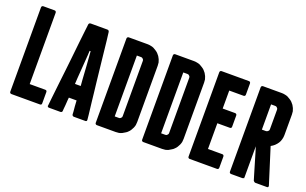

<svg xmlns="http://www.w3.org/2000/svg" viewBox="-81 -1069 2295 1439"><g transform="rotate(20 1066.5 -350.0)"><path d="M291 -117.2Q291 -117.2 275.4 -117.2Q258.8 -117.2 238.3 -117.2Q212.9 -117.2 189.5 -117.2Q167 -117.2 167 -117.2Q167 -117.2 167 -190.4Q167 -264.6 167 -359.4Q167 -399.4 167 -440.4Q167 -482.4 167 -520.5Q167 -589.8 167 -637.7Q167 -685.5 167 -685.5Q167 -685.5 167 -685.5Q167 -685.5 167 -685.5Q167 -692.4 163.1 -696.3Q160.2 -700.2 153.3 -700.2Q153.3 -700.2 108.4 -700.2Q64.5 -700.2 64.5 -700.2Q64.5 -700.2 64.5 -700.2Q64.5 -700.2 64.5 -700.2Q57.6 -700.2 53.7 -696.3Q49.8 -692.4 49.8 -685.5Q49.8 -685.5 49.8 -647.5Q49.8 -608.4 49.8 -546.9Q49.8 -514.6 49.8 -476.6Q49.8 -439.5 49.8 -400.4Q49.8 -352.5 49.8 -303.7Q49.8 -254.9 49.8 -210Q49.8 -127.9 49.8 -70.3Q49.8 -13.7 49.8 -13.7Q49.8 -13.7 49.8 -13.7Q49.8 -13.7 49.8 -13.7Q49.8 -6.8 53.7 -3.9Q57.6 0 64.5 0Q64.5 0 108.4 0Q153.3 0 153.3 0Q153.3 0 153.3 0Q154.3 0 154.3 0Q154.3 0 155.3 0Q156.2 0 156.2 0Q156.2 0 173.8 0Q191.4 0 213.9 0Q241.2 0 265.6 0Q291 0 291 0Q291 0 291 0Q291 0 291 0Q297.9 0 301.8 -3.9Q304.7 -6.8 304.7 -13.7Q304.7 -13.7 304.7 -58.6Q304.7 -102.5 304.7 -102.5Q304.7 -102.5 304.7 -102.5Q304.7 -102.5 304.7 -102.5Q304.7 -109.4 301.8 -113.3Q297.9 -117.2 291 -117.2Q291 -117.2 291 -117.2Q291 -117.2 291 -117.2Z M589.8 -685.5Q589.8 -685.5 589.8 -685.5Q589.8 -685.5 589.8 -685.5Q588.9 -692.4 585 -696.3Q581.1 -700.2 574.2 -700.2Q574.2 -700.2 549.8 -700.2Q524.4 -700.2 498 -700.2Q475.6 -700.2 459 -700.2Q442.4 -700.2 442.4 -700.2Q442.4 -700.2 442.4 -700.2Q442.4 -700.2 442.4 -700.2Q435.5 -700.2 430.7 -696.3Q426.8 -692.4 425.8 -685.5Q425.8 -685.5 424.8 -673.8Q423.8 -662.1 420.9 -641.6Q417 -602.5 409.2 -538.1Q402.3 -473.6 394.5 -400.4Q388.7 -352.5 383.8 -303.7Q377.9 -254.9 373 -210Q363.3 -127.9 357.4 -70.3Q351.6 -13.7 351.6 -13.7Q351.6 -13.7 351.6 -13.7Q351.6 -13.7 351.6 -13.7Q350.6 -12.7 350.6 -11.7Q350.6 -6.8 353.5 -3.9Q356.4 0 363.3 0Q363.3 0 408.2 0Q454.1 0 454.1 0Q454.1 0 454.1 0Q454.1 0 454.1 0Q460.9 0 464.8 -3.9Q468.8 -6.8 468.8 -13.7Q468.8 -13.7 469.7 -28.3Q470.7 -42 472.7 -59.6Q474.6 -82 475.6 -102.5Q477.5 -122.1 477.5 -122.1Q477.5 -122.1 507.8 -122.1Q539.1 -122.1 539.1 -122.1Q539.1 -122.1 540 -108.4Q541 -93.8 542 -76.2Q543.9 -53.7 545.9 -34.2Q546.9 -13.7 546.9 -13.7Q546.9 -13.7 546.9 -13.7Q546.9 -13.7 546.9 -13.7Q547.9 -6.8 551.8 -3.9Q555.7 0 562.5 0Q562.5 0 607.4 0Q653.3 0 653.3 0Q653.3 0 653.3 0Q653.3 0 653.3 0Q660.2 0 663.1 -3.9Q665 -6.8 665 -11.7Q665 -12.7 665 -13.7Q665 -13.7 661.1 -52.7Q656.2 -91.8 649.4 -152.3Q645.5 -185.5 641.6 -223.6Q637.7 -260.7 632.8 -299.8Q623 -388.7 613.3 -476.6Q603.5 -564.5 597.7 -621.1Q593.8 -651.4 591.8 -668.9Q589.8 -685.5 589.8 -685.5ZM485.4 -234.4Q485.4 -234.4 488.3 -284.2Q492.2 -334 496.1 -389.6Q499 -434.6 502 -469.7Q503.9 -504.9 503.9 -504.9Q503.9 -504.9 507.8 -504.9Q511.7 -504.9 511.7 -504.9Q511.7 -504.9 514.6 -469.7Q516.6 -434.6 520.5 -389.6Q524.4 -334 527.3 -284.2Q531.2 -234.4 531.2 -234.4Q531.2 -234.4 507.8 -234.4Q485.4 -234.4 485.4 -234.4Z M745.1 -700.2Q745.1 -700.2 745.1 -700.2Q745.1 -700.2 745.1 -700.2Q739.3 -700.2 735.4 -696.3Q731.4 -692.4 731.4 -685.5Q731.4 -685.5 731.4 -647.5Q731.4 -608.4 731.4 -546.9Q731.4 -514.6 731.4 -476.6Q731.4 -439.5 731.4 -400.4Q731.4 -352.5 731.4 -303.7Q731.4 -254.9 731.4 -210Q731.4 -127.9 731.4 -70.3Q731.4 -13.7 731.4 -13.7Q731.4 -13.7 731.4 -13.7Q731.4 -13.7 731.4 -13.7Q731.4 -6.8 735.4 -3.9Q739.3 0 745.1 0Q745.1 0 764.6 0Q784.2 0 809.6 0Q839.8 0 868.2 0Q895.5 0 895.5 0Q895.5 0 895.5 0Q895.5 0 895.5 0Q908.2 0 920.9 -2Q933.6 -4.9 944.3 -9.8Q956.1 -15.6 965.8 -22.5Q976.6 -28.3 984.4 -37.1Q993.2 -44.9 1000 -55.7Q1005.9 -65.4 1011.7 -77.1Q1016.6 -87.9 1019.5 -100.6Q1021.5 -113.3 1021.5 -126Q1021.5 -126 1021.5 -183.6Q1021.5 -242.2 1021.5 -316.4Q1021.5 -348.6 1021.5 -380.9Q1021.5 -414.1 1021.5 -443.4Q1021.5 -499 1021.5 -536.1Q1021.5 -574.2 1021.5 -574.2Q1021.5 -574.2 1021.5 -574.2Q1021.5 -574.2 1021.5 -574.2Q1021.5 -586.9 1019.5 -599.6Q1016.6 -611.3 1011.7 -623Q1005.9 -633.8 1000 -644.5Q993.2 -654.3 984.4 -663.1Q976.6 -670.9 965.8 -677.7Q956.1 -684.6 944.3 -690.4Q933.6 -695.3 920.9 -697.3Q908.2 -700.2 895.5 -700.2Q895.5 -700.2 876 -700.2Q856.4 -700.2 832 -700.2Q800.8 -700.2 773.4 -700.2Q745.1 -700.2 745.1 -700.2ZM904.3 -130.9Q904.3 -130.9 904.3 -130.9Q904.3 -130.9 904.3 -130.9Q904.3 -126 903.3 -122.1Q901.4 -118.2 897.5 -114.3Q893.6 -110.4 889.6 -108.4Q885.7 -107.4 880.9 -107.4Q880.9 -107.4 864.3 -107.4Q848.6 -107.4 848.6 -107.4Q848.6 -107.4 848.6 -169.9Q848.6 -232.4 848.6 -313.5Q848.6 -348.6 848.6 -383.8Q848.6 -418.9 848.6 -451.2Q848.6 -510.7 848.6 -551.8Q848.6 -592.8 848.6 -592.8Q848.6 -592.8 864.3 -592.8Q880.9 -592.8 880.9 -592.8Q880.9 -592.8 880.9 -592.8Q880.9 -592.8 880.9 -592.8Q885.7 -592.8 889.6 -591.8Q893.6 -589.8 897.5 -585.9Q901.4 -582 903.3 -578.1Q904.3 -574.2 904.3 -569.3Q904.3 -569.3 904.3 -512.7Q904.3 -456.1 904.3 -382.8Q904.3 -351.6 904.3 -319.3Q904.3 -288.1 904.3 -258.8Q904.3 -205.1 904.3 -168Q904.3 -130.9 904.3 -130.9Z M1115.2 -700.2Q1115.2 -700.2 1115.2 -700.2Q1115.2 -700.2 1115.2 -700.2Q1109.4 -700.2 1105.5 -696.3Q1101.6 -692.4 1101.6 -685.5Q1101.6 -685.5 1101.6 -647.5Q1101.6 -608.4 1101.6 -546.9Q1101.6 -514.6 1101.6 -476.6Q1101.6 -439.5 1101.6 -400.4Q1101.6 -352.5 1101.6 -303.7Q1101.6 -254.9 1101.6 -210Q1101.6 -127.9 1101.6 -70.3Q1101.6 -13.7 1101.6 -13.7Q1101.6 -13.7 1101.6 -13.7Q1101.6 -13.7 1101.6 -13.7Q1101.6 -6.8 1105.5 -3.9Q1109.4 0 1115.2 0Q1115.2 0 1134.8 0Q1154.3 0 1179.7 0Q1210 0 1238.3 0Q1265.6 0 1265.6 0Q1265.6 0 1265.6 0Q1265.6 0 1265.6 0Q1278.3 0 1291 -2Q1303.7 -4.9 1314.5 -9.8Q1326.2 -15.6 1335.9 -22.5Q1346.7 -28.3 1354.5 -37.1Q1363.3 -44.9 1370.1 -55.7Q1376 -65.4 1381.8 -77.1Q1386.7 -87.9 1389.6 -100.6Q1391.6 -113.3 1391.6 -126Q1391.6 -126 1391.6 -183.6Q1391.6 -242.2 1391.6 -316.4Q1391.6 -348.6 1391.6 -380.9Q1391.6 -414.1 1391.6 -443.4Q1391.6 -499 1391.6 -536.1Q1391.6 -574.2 1391.6 -574.2Q1391.6 -574.2 1391.6 -574.2Q1391.6 -574.2 1391.6 -574.2Q1391.6 -586.9 1389.6 -599.6Q1386.7 -611.3 1381.8 -623Q1376 -633.8 1370.1 -644.5Q1363.3 -654.3 1354.5 -663.1Q1346.7 -670.9 1335.9 -677.7Q1326.2 -684.6 1314.5 -690.4Q1303.7 -695.3 1291 -697.3Q1278.3 -700.2 1265.6 -700.2Q1265.6 -700.2 1246.1 -700.2Q1226.6 -700.2 1202.1 -700.2Q1170.9 -700.2 1143.6 -700.2Q1115.2 -700.2 1115.2 -700.2ZM1274.4 -130.9Q1274.4 -130.9 1274.4 -130.9Q1274.4 -130.9 1274.4 -130.9Q1274.4 -126 1273.4 -122.1Q1271.5 -118.2 1267.6 -114.3Q1263.7 -110.4 1259.8 -108.4Q1255.9 -107.4 1251 -107.4Q1251 -107.4 1234.4 -107.4Q1218.8 -107.4 1218.8 -107.4Q1218.8 -107.4 1218.8 -169.9Q1218.8 -232.4 1218.8 -313.5Q1218.8 -348.6 1218.8 -383.8Q1218.8 -418.9 1218.8 -451.2Q1218.8 -510.7 1218.8 -551.8Q1218.8 -592.8 1218.8 -592.8Q1218.8 -592.8 1234.4 -592.8Q1251 -592.8 1251 -592.8Q1251 -592.8 1251 -592.8Q1251 -592.8 1251 -592.8Q1255.9 -592.8 1259.8 -591.8Q1263.7 -589.8 1267.6 -585.9Q1271.5 -582 1273.4 -578.1Q1274.4 -574.2 1274.4 -569.3Q1274.4 -569.3 1274.4 -512.7Q1274.4 -456.1 1274.4 -382.8Q1274.4 -351.6 1274.4 -319.3Q1274.4 -288.1 1274.4 -258.8Q1274.4 -205.1 1274.4 -168Q1274.4 -130.9 1274.4 -130.9Z M1703.1 -117.2Q1703.1 -117.2 1688.5 -117.2Q1673.8 -117.2 1654.3 -117.2Q1630.9 -117.2 1610.4 -117.2Q1588.9 -117.2 1588.9 -117.2Q1588.9 -117.2 1588.9 -155.3Q1588.9 -193.4 1588.9 -234.4Q1588.9 -269.5 1588.9 -295.9Q1588.9 -322.3 1588.9 -322.3Q1588.9 -322.3 1601.6 -322.3Q1614.3 -322.3 1630.9 -322.3Q1651.4 -322.3 1669.9 -322.3Q1687.5 -322.3 1687.5 -322.3Q1687.5 -322.3 1687.5 -322.3Q1687.5 -322.3 1687.5 -322.3Q1694.3 -322.3 1698.2 -325.2Q1702.1 -329.1 1702.1 -335.9Q1702.1 -335.9 1702.1 -380.9Q1702.1 -424.8 1702.1 -424.8Q1702.1 -424.8 1702.1 -424.8Q1702.1 -424.8 1702.1 -424.8Q1702.1 -431.6 1698.2 -435.5Q1694.3 -439.5 1687.5 -439.5Q1687.5 -439.5 1669.9 -439.5Q1651.4 -439.5 1630.9 -439.5Q1614.3 -439.5 1601.6 -439.5Q1588.9 -439.5 1588.9 -439.5Q1588.9 -439.5 1588.9 -458Q1588.9 -476.6 1588.9 -500Q1588.9 -530.3 1588.9 -556.6Q1588.9 -583 1588.9 -583Q1588.9 -583 1610.4 -583Q1630.9 -583 1654.3 -583Q1673.8 -583 1688.5 -583Q1703.1 -583 1703.1 -583Q1703.1 -583 1703.1 -583Q1703.1 -583 1703.1 -583Q1710 -583 1712.9 -586.9Q1716.8 -589.8 1716.8 -596.7Q1716.8 -596.7 1716.8 -641.6Q1716.8 -685.5 1716.8 -685.5Q1716.8 -685.5 1716.8 -685.5Q1716.8 -685.5 1716.8 -685.5Q1716.8 -692.4 1712.9 -696.3Q1710 -700.2 1703.1 -700.2Q1703.1 -700.2 1674.8 -700.2Q1646.5 -700.2 1610.4 -700.2Q1565.4 -700.2 1525.4 -700.2Q1485.4 -700.2 1485.4 -700.2Q1485.4 -700.2 1485.4 -700.2Q1485.4 -700.2 1485.4 -700.2Q1479.5 -700.2 1475.6 -696.3Q1471.7 -692.4 1471.7 -685.5Q1471.7 -685.5 1471.7 -647.5Q1471.7 -608.4 1471.7 -546.9Q1471.7 -514.6 1471.7 -476.6Q1471.7 -439.5 1471.7 -400.4Q1471.7 -352.5 1471.7 -303.7Q1471.7 -254.9 1471.7 -210Q1471.7 -127.9 1471.7 -70.3Q1471.7 -13.7 1471.7 -13.7Q1471.7 -13.7 1471.7 -13.7Q1471.7 -13.7 1471.7 -13.7Q1471.7 -6.8 1475.6 -3.9Q1479.5 0 1485.4 0Q1485.4 0 1513.7 0Q1542 0 1578.1 0Q1623 0 1663.1 0Q1703.1 0 1703.1 0Q1703.1 0 1703.1 0Q1703.1 0 1703.1 0Q1710 0 1712.9 -3.9Q1716.8 -6.8 1716.8 -13.7Q1716.8 -13.7 1716.8 -58.6Q1716.8 -102.5 1716.8 -102.5Q1716.8 -102.5 1716.8 -102.5Q1716.8 -102.5 1716.8 -102.5Q1716.8 -109.4 1712.9 -113.3Q1710 -117.2 1703.1 -117.2Q1703.1 -117.2 1703.1 -117.2Q1703.1 -117.2 1703.1 -117.2Z M2022.5 -298.8Q2022.5 -298.8 2022.5 -298.8Q2022.5 -298.8 2022.5 -298.8Q2039.1 -307.6 2050.8 -318.4Q2063.5 -330.1 2073.2 -344.7Q2083 -359.4 2086.9 -376Q2091.8 -392.6 2091.8 -411.1Q2091.8 -411.1 2091.8 -431.6Q2091.8 -453.1 2091.8 -480.5Q2091.8 -513.7 2091.8 -543.9Q2091.8 -574.2 2091.8 -574.2Q2091.8 -574.2 2091.8 -574.2Q2091.8 -574.2 2091.8 -574.2Q2091.8 -586.9 2089.8 -599.6Q2086.9 -611.3 2082 -623Q2076.2 -633.8 2070.3 -644.5Q2063.5 -654.3 2054.7 -663.1Q2046.9 -670.9 2036.1 -677.7Q2026.4 -684.6 2014.6 -690.4Q2003.9 -695.3 1991.2 -697.3Q1978.5 -700.2 1965.8 -700.2Q1965.8 -700.2 1946.3 -700.2Q1926.8 -700.2 1902.3 -700.2Q1871.1 -700.2 1843.8 -700.2Q1815.4 -700.2 1815.4 -700.2Q1815.4 -700.2 1815.4 -700.2Q1815.4 -700.2 1815.4 -700.2Q1809.6 -700.2 1805.7 -696.3Q1801.8 -692.4 1801.8 -685.5Q1801.8 -685.5 1801.8 -647.5Q1801.8 -608.4 1801.8 -546.9Q1801.8 -514.6 1801.8 -476.6Q1801.8 -439.5 1801.8 -400.4Q1801.8 -352.5 1801.8 -303.7Q1801.8 -254.9 1801.8 -210Q1801.8 -127.9 1801.8 -70.3Q1801.8 -13.7 1801.8 -13.7Q1801.8 -13.7 1801.8 -13.7Q1801.8 -13.7 1801.8 -13.7Q1801.8 -6.8 1805.7 -3.9Q1809.6 0 1815.4 0Q1815.4 0 1860.4 0Q1905.3 0 1905.3 0Q1905.3 0 1905.3 0Q1905.3 0 1905.3 0Q1910.2 0 1914.1 -2Q1917 -4.9 1918 -9.8Q1918 -9.8 1918 -4.9Q1918.9 0 1918.9 0Q1918.9 0 1918.9 -33.2Q1918.9 -67.4 1918.9 -110.4Q1918.9 -163.1 1918.9 -210.9Q1918.9 -258.8 1918.9 -258.8Q1918.9 -258.8 1932.6 -213.9Q1946.3 -168 1960.9 -118.2Q1972.7 -77.1 1982.4 -45.9Q1992.2 -13.7 1992.2 -13.7Q1992.2 -13.7 1992.2 -13.7Q1992.2 -13.7 1992.2 -13.7Q1992.2 -10.7 1995.1 -8.8Q1997.1 -5.9 2000 -3.9Q2002 -2 2004.9 -1Q2007.8 0 2010.7 0Q2010.7 0 2056.6 0Q2101.6 0 2101.6 0Q2101.6 0 2101.6 0Q2101.6 0 2101.6 0Q2108.4 0 2111.3 -3.9Q2112.3 -5.9 2112.3 -9.8Q2112.3 -11.7 2112.3 -13.7Q2112.3 -13.7 2100.6 -50.8Q2088.9 -87.9 2074.2 -134.8Q2055.7 -193.4 2039.1 -246.1Q2022.5 -298.8 2022.5 -298.8ZM1918.9 -592.8Q1918.9 -592.8 1934.6 -592.8Q1951.2 -592.8 1951.2 -592.8Q1951.2 -592.8 1951.2 -592.8Q1951.2 -592.8 1951.2 -592.8Q1956.1 -592.8 1960 -591.8Q1963.9 -589.8 1967.8 -585.9Q1971.7 -582 1973.6 -578.1Q1974.6 -574.2 1974.6 -569.3Q1974.6 -569.3 1974.6 -549.8Q1974.6 -529.3 1974.6 -503.9Q1974.6 -472.7 1974.6 -444.3Q1974.6 -416 1974.6 -416Q1974.6 -416 1974.6 -416Q1974.6 -416 1974.6 -416Q1974.6 -411.1 1973.6 -407.2Q1971.7 -402.3 1967.8 -399.4Q1963.9 -395.5 1960 -393.6Q1956.1 -391.6 1951.2 -391.6Q1951.2 -391.6 1934.6 -391.6Q1918.9 -391.6 1918.9 -391.6Q1918.9 -391.6 1918.9 -418Q1918.9 -444.3 1918.9 -477.5Q1918.9 -518.6 1918.9 -555.7Q1918.9 -592.8 1918.9 -592.8Z"/></g></svg>

Font: Franchise Goodkids
Style: Regular
Weight: 500
Designer: ""
Version: ""